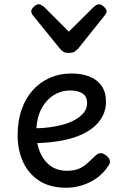

<svg xmlns="http://www.w3.org/2000/svg" viewBox="-20 -865 566 904"><path d="M293 19Q214 19 163 -15Q112 -49 87.5 -105Q63 -161 63 -228Q63 -295 81.5 -348.5Q100 -402 134 -440Q168 -478 214.5 -498.5Q261 -519 316 -519Q365 -519 401.5 -504.5Q438 -490 458.5 -460.5Q479 -431 479 -386Q479 -348 462.5 -317Q446 -286 416 -262.5Q386 -239 345 -223.5Q304 -208 253 -200Q202 -192 145 -191V-261Q178 -261 212.5 -265.5Q247 -270 279 -279Q311 -288 336 -302.5Q361 -317 375.5 -336Q390 -355 390 -379Q390 -411 368.5 -425Q347 -439 311 -439Q278 -439 249.5 -426Q221 -413 198.5 -387.5Q176 -362 163.5 -326Q151 -290 151 -244Q151 -189 168.5 -148Q186 -107 218 -84Q250 -61 295 -61Q325 -61 346 -68.5Q367 -76 385.5 -91.5Q404 -107 426 -129Q441 -144 453.5 -144Q466 -144 480 -133Q494 -122 497 -109.5Q500 -97 490 -84Q465 -46 431 -23.5Q397 -1 361.5 9Q326 19 293 19ZM447 -845Q456 -845 469 -833.5Q482 -822 482 -811Q482 -809 481 -805.5Q480 -802 475 -795L348 -636Q342 -630 333 -623Q324 -616 304 -616Q285 -616 276 -623Q267 -630 262 -636L133 -795Q129 -802 128 -805.5Q127 -809 127 -811Q127 -822 139.5 -833.5Q152 -845 162 -845Q168 -845 174 -841.5Q180 -838 187 -833L304 -716L422 -833Q428 -838 434 -841.5Q440 -845 447 -845Z"/></svg>

Font: Playwrite DE Grund
Style: Regular
Weight: 400
Designer: Veronika Burian, José Scaglione
Foundry: TypeTogether
Version: Version 1.002